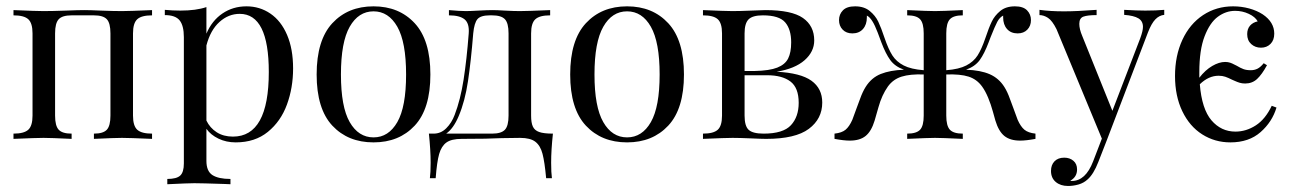

<svg xmlns="http://www.w3.org/2000/svg" viewBox="-20 -447 4163 618"><path d="M469.4 -397.6Q435.5 -397.6 421.8 -385.1Q408.1 -372.6 408.1 -339.5V-75Q408.1 -41.9 421.8 -29.4Q435.5 -16.9 469.4 -16.9V0Q395.2 -3.2 372.6 -3.2Q350 -3.2 282.3 0V-16.9Q312.1 -16.9 323.8 -29.4Q335.5 -41.9 335.5 -75V-339.5Q335.5 -372.6 323.8 -385.1Q312.1 -397.6 282.3 -397.6H210.5Q180.6 -397.6 169 -385.1Q157.3 -372.6 157.3 -339.5V-75Q157.3 -41.9 169 -29.4Q180.6 -16.9 210.5 -16.9V0Q142.7 -3.2 120.2 -3.2Q97.6 -3.2 23.4 0V-16.9Q57.3 -16.9 71 -29.4Q84.7 -41.9 84.7 -75V-339.5Q84.7 -372.6 71 -385.1Q57.3 -397.6 23.4 -397.6V-414.5Q97.6 -411.3 120.2 -411.3Q147.6 -411.3 192.7 -412.9Q231.5 -414.5 250.8 -414.5Q269.4 -414.5 304.8 -412.9Q345.2 -411.3 372.6 -411.3Q395.2 -411.3 469.4 -414.5Z M923.4 -226.6Q923.4 -164.5 903.6 -110.5Q883.9 -56.5 842.3 -22.6Q800.8 11.3 738.7 11.3Q708.1 11.3 683.1 -0.8Q658.1 -12.9 644.4 -32.3V71Q644.4 104 663.7 116.5Q683.1 129 721.8 129V146L703.2 145.2Q628.2 142.7 605.6 142.7Q586.3 142.7 518.5 146V129Q548.4 129 560.1 118.1Q571.8 107.3 571.8 79V-327.4Q571.8 -364.5 558.1 -381.5Q544.4 -398.4 510.5 -398.4V-415.3Q535.5 -412.9 560.5 -412.9Q611.3 -412.9 644.4 -424.2V-338.7Q662.1 -380.6 696 -403.6Q729.8 -426.6 773.4 -426.6Q816.1 -426.6 850.4 -403.2Q884.7 -379.8 904 -334.7Q923.4 -289.5 923.4 -226.6ZM845.2 -215.3Q845.2 -402.4 751.6 -402.4Q715.3 -402.4 686.3 -376.2Q657.3 -350 644.4 -300.8V-58.9Q655.6 -35.5 677.4 -21.4Q699.2 -7.3 729.8 -7.3Q845.2 -7.3 845.2 -215.3Z M1365.3 -207.3Q1365.3 -96.8 1314.9 -42.7Q1264.5 11.3 1182.3 11.3Q1100 11.3 1049.6 -42.7Q999.2 -96.8 999.2 -207.3Q999.2 -317.7 1049.6 -372.2Q1100 -426.6 1182.3 -426.6Q1264.5 -426.6 1314.9 -372.2Q1365.3 -317.7 1365.3 -207.3ZM1077.4 -207.3Q1077.4 -103.2 1105.6 -54Q1133.9 -4.8 1182.3 -4.8Q1230.6 -4.8 1258.9 -54Q1287.1 -103.2 1287.1 -207.3Q1287.1 -311.3 1258.9 -360.9Q1230.6 -410.5 1182.3 -410.5Q1133.9 -410.5 1105.6 -360.9Q1077.4 -311.3 1077.4 -207.3Z M1754 76.6Q1754 108.9 1756.5 126.6H1737.9Q1733.1 74.2 1726.2 48Q1719.4 21.8 1703.2 9.3Q1687.1 -3.2 1654 -3.2L1595.2 -2.4Q1551.6 0 1466.1 0Q1433.1 0 1416.9 11.7Q1400.8 23.4 1393.5 48.8Q1386.3 74.2 1382.3 126.6H1363.7Q1366.1 108.9 1366.1 76.6Q1366.1 36.3 1360.5 -16.9H1375.8Q1399.2 -16.9 1416.5 -34.3Q1433.9 -51.6 1443.5 -77.4Q1462.1 -125.8 1472.2 -190.7Q1482.3 -255.6 1488.7 -339.5Q1491.1 -371.8 1475.4 -384.7Q1459.7 -397.6 1425 -397.6V-414.5Q1460.5 -411.3 1479.8 -411.3Q1492.7 -411.3 1520.2 -412.9Q1549.2 -414.5 1565.3 -414.5Q1579 -414.5 1604.8 -412.9Q1633.9 -411.3 1653.2 -411.3Q1676.6 -411.3 1750.8 -414.5V-397.6Q1716.9 -397.6 1703.2 -385.1Q1689.5 -372.6 1689.5 -339.5V-75Q1689.5 -51.6 1695.2 -39.5Q1700.8 -27.4 1715.3 -22.2Q1729.8 -16.9 1759.7 -16.9Q1754 36.3 1754 76.6ZM1616.9 -339.5Q1616.9 -372.6 1605.2 -385.1Q1593.5 -397.6 1563.7 -397.6H1556.5Q1527.4 -397.6 1516.9 -385.5Q1506.5 -373.4 1503.2 -339.5Q1496 -250 1486.3 -185.5Q1476.6 -121 1456.5 -73.4Q1439.5 -33.1 1416.1 -16.9H1563.7Q1593.5 -16.9 1605.2 -29.4Q1616.9 -41.9 1616.9 -75Z M2181.5 -207.3Q2181.5 -96.8 2131 -42.7Q2080.6 11.3 1998.4 11.3Q1916.1 11.3 1865.7 -42.7Q1815.3 -96.8 1815.3 -207.3Q1815.3 -317.7 1865.7 -372.2Q1916.1 -426.6 1998.4 -426.6Q2080.6 -426.6 2131 -372.2Q2181.5 -317.7 2181.5 -207.3ZM1893.5 -207.3Q1893.5 -103.2 1921.8 -54Q1950 -4.8 1998.4 -4.8Q2046.8 -4.8 2075 -54Q2103.2 -103.2 2103.2 -207.3Q2103.2 -311.3 2075 -360.9Q2046.8 -410.5 1998.4 -410.5Q1950 -410.5 1921.8 -360.9Q1893.5 -311.3 1893.5 -207.3Z M2626.6 -116.9Q2626.6 -64.5 2583.5 -32.3Q2540.3 0 2446 0Q2430.6 0 2396.8 -1.6Q2359.7 -3.2 2337.9 -3.2Q2316.9 -3.2 2242.7 0V-16.9Q2276.6 -16.9 2290.3 -29.4Q2304 -41.9 2304 -75V-339.5Q2304 -372.6 2290.3 -385.1Q2276.6 -397.6 2242.7 -397.6V-414.5Q2316.9 -411.3 2337.9 -411.3Q2359.7 -411.3 2398.4 -412.9Q2430.6 -414.5 2443.5 -414.5Q2528.2 -414.5 2564.5 -389.1Q2600.8 -363.7 2600.8 -316.9Q2600.8 -280.6 2569.8 -253.2Q2538.7 -225.8 2479.8 -216.1Q2557.3 -212.1 2591.9 -187.1Q2626.6 -162.1 2626.6 -116.9ZM2376.6 -339.5V-218.5H2408.9Q2456.5 -219.4 2481.9 -229.4Q2507.3 -239.5 2516.9 -258.9Q2526.6 -278.2 2526.6 -310.5Q2526.6 -352.4 2507.3 -375Q2487.9 -397.6 2435.5 -397.6Q2402.4 -397.6 2389.5 -384.7Q2376.6 -371.8 2376.6 -339.5ZM2550.8 -116.1Q2550.8 -164.5 2524.2 -184.7Q2497.6 -204.8 2449.2 -204.8H2376.6V-75Q2376.6 -41.1 2389.9 -29Q2403.2 -16.9 2437.9 -16.9Q2500.8 -16.9 2525.8 -44Q2550.8 -71 2550.8 -116.1Z M3312.9 -16.9V0Q3283.1 5.6 3263.7 5.6Q3231.5 5.6 3212.9 -9.3Q3194.4 -24.2 3183.9 -58.9Q3182.3 -64.5 3175.8 -87.9Q3169.4 -111.3 3160.5 -132.7Q3151.6 -154 3141.1 -168.5Q3124.2 -191.9 3097.6 -200.4Q3071 -208.9 3025.8 -207.3V-75Q3025.8 -41.9 3037.5 -29.4Q3049.2 -16.9 3079 -16.9V0Q3011.3 -3.2 2989.5 -3.2Q2967.7 -3.2 2900 0V-16.9Q2929.8 -16.9 2941.5 -29.4Q2953.2 -41.9 2953.2 -75V-207.3Q2909.7 -208.9 2882.3 -200.4Q2854.8 -191.9 2837.9 -168.5Q2818.5 -141.1 2807.7 -102.4Q2796.8 -63.7 2795.2 -58.9Q2784.7 -24.2 2766.1 -9.3Q2747.6 5.6 2715.3 5.6Q2696 5.6 2666.1 0V-16.9Q2689.5 -19.4 2701.6 -29.4Q2713.7 -39.5 2723.4 -61.3L2737.9 -100.8Q2740.3 -106.5 2748.4 -129Q2756.5 -151.6 2766.1 -166.9Q2784.7 -196.8 2814.9 -208.9Q2845.2 -221 2889.5 -222.6Q2860.5 -233.1 2845.6 -253.6Q2830.6 -274.2 2816.9 -310.5Q2814.5 -317.7 2805.2 -341.9Q2796 -366.1 2787.5 -379.4Q2779 -392.7 2770.2 -396.8V-391.1Q2770.2 -367.7 2757.7 -353.6Q2745.2 -339.5 2723.4 -339.5Q2704 -339.5 2692.3 -351.6Q2680.6 -363.7 2680.6 -382.3Q2680.6 -400.8 2693.1 -413.7Q2705.6 -426.6 2732.3 -426.6Q2761.3 -426.6 2779.4 -411.7Q2797.6 -396.8 2806.9 -377.4Q2816.1 -358.1 2827.4 -324.2Q2839.5 -288.7 2852.4 -268.5Q2865.3 -248.4 2888.7 -236.3Q2912.1 -224.2 2953.2 -221V-339.5Q2953.2 -372.6 2941.5 -385.1Q2929.8 -397.6 2900 -397.6V-414.5Q2967.7 -411.3 2989.5 -411.3Q3011.3 -411.3 3079 -414.5V-397.6Q3049.2 -397.6 3037.5 -385.1Q3025.8 -372.6 3025.8 -339.5V-221Q3066.9 -224.2 3090.3 -236.3Q3113.7 -248.4 3126.6 -268.5Q3139.5 -288.7 3151.6 -324.2Q3162.9 -358.1 3172.2 -377.4Q3181.5 -396.8 3199.6 -411.7Q3217.7 -426.6 3246.8 -426.6Q3273.4 -426.6 3285.9 -413.7Q3298.4 -400.8 3298.4 -382.3Q3298.4 -363.7 3286.7 -351.6Q3275 -339.5 3255.6 -339.5Q3233.9 -339.5 3221.4 -353.6Q3208.9 -367.7 3208.9 -391.1V-396.8Q3197.6 -391.1 3189.9 -376.6Q3182.3 -362.1 3168.5 -327.4L3162.1 -310.5Q3148.4 -274.2 3133.5 -253.6Q3118.5 -233.1 3089.5 -222.6Q3136.3 -221 3165.7 -208.1Q3195.2 -195.2 3212.9 -166.9Q3222.6 -151.6 3230.6 -129Q3238.7 -106.5 3241.1 -100.8L3255.6 -61.3Q3265.3 -39.5 3277.4 -29.4Q3289.5 -19.4 3312.9 -16.9Z M3727.4 -415.3V-399.2Q3711.3 -397.6 3698.8 -384.7Q3686.3 -371.8 3675 -342.7L3542.7 4L3515.3 74.2Q3500 113.7 3480.6 130.6Q3468.5 141.9 3451.6 146.8Q3434.7 151.6 3417.7 151.6Q3393.5 151.6 3378.2 138.7Q3362.9 125.8 3362.9 103.2Q3362.9 83.9 3374.2 72.2Q3385.5 60.5 3405.6 60.5Q3423.4 60.5 3435.1 70.6Q3446.8 80.6 3446.8 98.4Q3446.8 122.6 3425 134.7Q3426.6 135.5 3429.8 135.5Q3474.2 135.5 3498.4 72.6L3526.6 -0.8L3380.6 -353.2Q3366.9 -380.6 3353.2 -389.5Q3339.5 -398.4 3325.8 -398.4V-415.3Q3360.5 -410.5 3404.8 -410.5Q3445.2 -410.5 3509.7 -415.3V-398.4Q3480.6 -398.4 3467.3 -393.5Q3454 -388.7 3454 -370.2Q3454 -353.2 3463.7 -330.6L3560.5 -90.3L3650 -323.4Q3658.9 -347.6 3658.9 -360.5Q3658.9 -379 3644.4 -387.9Q3629.8 -396.8 3598.4 -399.2V-415.3Q3641.1 -412.9 3666.1 -412.9Q3701.6 -412.9 3727.4 -415.3Z M4088.7 -100.8Q4075 -54.8 4037.5 -21.8Q4000 11.3 3940.3 11.3Q3890.3 11.3 3849.6 -14.5Q3808.9 -40.3 3785.5 -89.1Q3762.1 -137.9 3762.1 -202.4Q3762.1 -267.7 3785.9 -319Q3809.7 -370.2 3852.4 -398.4Q3895.2 -426.6 3949.2 -426.6Q3975.8 -426.6 4000.8 -419.8Q4025.8 -412.9 4044.4 -400.8Q4081.5 -375.8 4081.5 -338.7Q4081.5 -317.7 4069.4 -305.6Q4057.3 -293.5 4038.7 -293.5Q4020.2 -293.5 4007.3 -305.2Q3994.4 -316.9 3994.4 -337.1Q3994.4 -354 4003.6 -364.5Q4012.9 -375 4028.2 -378.2Q4020.2 -392.7 3999.6 -402.4Q3979 -412.1 3955.6 -412.1Q3925.8 -412.1 3900 -393.1Q3874.2 -374.2 3857.3 -330.2Q3840.3 -286.3 3840.3 -214.5V-196.8Q3859.7 -221.8 3881.9 -234.7Q3904 -247.6 3923.4 -247.6Q3932.3 -247.6 3939.5 -245.2Q3946.8 -242.7 3952.4 -239.5Q3958.1 -236.3 3960.5 -235.5Q3972.6 -228.2 3982.3 -224.6Q3991.9 -221 4005.6 -221Q4017.7 -221 4027.4 -225.8Q4037.1 -230.6 4047.6 -243.5L4058.1 -237.1Q4041.9 -207.3 4026.2 -192.7Q4010.5 -178.2 3987.9 -178.2Q3978.2 -178.2 3970.2 -180.6Q3962.1 -183.1 3955.2 -186.3Q3948.4 -189.5 3946 -190.3Q3933.1 -196.8 3923.8 -200Q3914.5 -203.2 3902.4 -203.2Q3870.2 -203.2 3841.9 -175.8Q3848.4 -96 3879.4 -59.7Q3910.5 -23.4 3956.5 -23.4Q3991.1 -23.4 4022.2 -43.5Q4053.2 -63.7 4073.4 -106.5Z"/></svg>

Font: Playfair Display
Style: Regular
Weight: 400
Designer: Claus Eggers Sørensen
Foundry: Claus Eggers Sørensen
Version: Version 1.005; ttfautohint (v1.2) -l 10 -r 42 -G 200 -x 21 -